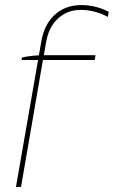

<svg xmlns="http://www.w3.org/2000/svg" viewBox="-20 -738 449 758"><path d="M146 -520H357L354 -501H65L67 -511Q84 -515 107 -517.5Q130 -520 146 -520ZM302 -718Q330 -718 359.5 -710.5Q389 -703 409 -691L406 -671Q383 -684 355 -691.5Q327 -699 299 -699Q246 -699 209 -665Q172 -631 162 -571L152 -515L151 -510L63 0H43L143 -574Q155 -643 197 -680.5Q239 -718 302 -718Z"/></svg>

Font: Fixel Italic Variable 20240409 Display Thin
Style: Italic
Weight: 100
Italic angle: -10°
Designer: AlfaBravo + MacPaw
Foundry: Kyrylo Tkachov, Marchela Mozhyna, Serhii Makarenko, Maria Weinstein, Zakhar Kryvoshyya
Version: Version 1.211;Glyphs 3.2 (3225)